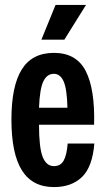

<svg xmlns="http://www.w3.org/2000/svg" viewBox="-20 -758 434 788"><path d="M201.2 9.8Q113.3 9.8 70.1 -58.6Q26.9 -127 26.9 -267.1Q26.9 -404.8 69.3 -472.9Q111.8 -541 201.2 -541Q293.5 -541 331.8 -466.6Q370.1 -392.1 366.2 -246.1H140.1Q140.1 -151.4 155.3 -113.8Q170.4 -76.2 201.2 -76.2Q228.5 -76.2 241.2 -98.6Q253.9 -121.1 257.8 -168.9H367.2Q359.4 -73.2 316.7 -31.7Q273.9 9.8 201.2 9.8ZM140.1 -315.9H256.8Q254.9 -393.6 241 -424.3Q227.1 -455.1 201.2 -455.1Q172.9 -455.1 158 -424.3Q143.1 -393.6 140.1 -315.9ZM149.9 -595.2 208 -737.8H333L244.1 -595.2Z"/></svg>

Font: Lumene Sans Condensed
Style: Bold
Weight: 600
Width: 3
Designer: Deni Anggara
Version: Version 1.003;Glyphs 3.1.2 (3151)